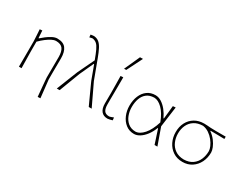

<svg xmlns="http://www.w3.org/2000/svg" viewBox="-99 -1409 2812 2217"><g transform="rotate(30 1307.0 -300.0)"><path d="M471 194Q469 170 465.2 131Q461.5 92 458 51.8Q454.5 11.5 452 -18Q449.5 -47.5 449.5 -53Q449.5 -119 450.2 -189.5Q451 -260 451 -326Q451 -398 424.8 -435Q398.5 -472 331 -472Q309.5 -472 277.8 -456.2Q246 -440.5 210 -413.2Q174 -386 140 -351V-221Q141 -160.5 142 -108.5Q143 -56.5 144 0H109Q109.5 -56.5 109.5 -108.5Q109.5 -160.5 110 -221V-342Q108.5 -378 106 -417Q103.5 -456 101 -494L134 -497L140 -399H146Q166.5 -418 198.8 -442.8Q231 -467.5 266.5 -485.8Q302 -504 332 -504Q413 -504 447.5 -457.8Q482 -411.5 482 -326Q482 -268.5 481.2 -221.2Q480.5 -174 480.5 -139.5V-44.5Q487 14.5 493.5 72.8Q500 131 506.5 192Z M614 0Q624.5 -27 638.8 -62.8Q653 -98.5 667.5 -135.5Q682 -172.5 695 -205Q708 -237.5 716.2 -258.2Q724.5 -279 725.5 -281.5Q750 -333 777 -389.2Q804 -445.5 830.5 -501Q802.5 -577 782 -620.2Q761.5 -663.5 739.2 -683.2Q717 -703 683 -708Q679.5 -708 667.8 -705.5Q656 -703 643.5 -699.5L640 -734.5Q651 -736.5 664.5 -738.2Q678 -740 684.5 -740Q724.5 -736.5 751.8 -714.5Q779 -692.5 801.5 -649Q824 -605.5 849.5 -536.5L942 -288Q974 -221 997 -172.5Q1020 -124 1039.2 -83.5Q1058.5 -43 1079 0H1040Q1027 -28 1010.8 -63.5Q994.5 -99 977.8 -135.8Q961 -172.5 946.8 -203.8Q932.5 -235 923.2 -255.5Q914 -276 913 -279L846.5 -459H840.5L756.5 -276Q729 -204 703 -135.5Q677 -67 651.5 0Z M1293.5 9Q1239 9 1210 -26Q1181 -61 1181 -130Q1181 -173.5 1181.5 -205Q1182 -236.5 1182 -271Q1181.5 -332.5 1180.8 -385.2Q1180 -438 1179 -494L1214 -496Q1214 -446 1213.5 -388Q1213 -330 1212.8 -277.5Q1212.5 -225 1212 -191V-135Q1212 -78.5 1231.2 -50.8Q1250.5 -23 1296.5 -23Q1304 -23 1320 -28.5Q1336 -34 1353 -41L1357 -5Q1345.5 -1 1324.8 4Q1304 9 1293.5 9ZM1172 -586Q1195.5 -637.5 1219 -689.5Q1242.5 -741.5 1265.5 -793L1305 -794Q1279 -742 1253 -690.2Q1227 -638.5 1201 -587Z M1646.5 9Q1582 9 1535.5 -27.5Q1489 -64 1464 -123Q1439 -182 1439 -249Q1439 -322.5 1463.2 -380.2Q1487.5 -438 1532.8 -471Q1578 -504 1641.5 -504Q1683 -504 1722.5 -478.8Q1762 -453.5 1795.5 -411.5Q1829 -369.5 1852 -319H1858Q1863.5 -369.5 1868 -413.5Q1872.5 -457.5 1876 -494L1912.5 -497Q1903.5 -430 1894 -361Q1884.5 -292 1875.5 -225Q1895 -169 1915.2 -112.8Q1935.5 -56.5 1955.5 0H1917.5Q1902 -47 1887 -93.5Q1872 -140 1856.5 -187H1850.5Q1828 -127 1794.2 -83Q1760.5 -39 1722 -15Q1683.5 9 1646.5 9ZM1646.5 -23Q1703 -24 1756.8 -85.2Q1810.5 -146.5 1845 -259Q1805 -364 1750 -417.8Q1695 -471.5 1641.5 -472Q1581 -470.5 1543 -440.5Q1505 -410.5 1487.5 -360.5Q1470 -310.5 1470 -249Q1470 -192 1489.2 -140.8Q1508.5 -89.5 1547.8 -57Q1587 -24.5 1646.5 -23Z M2292 9Q2218 9 2164.8 -27Q2111.5 -63 2082.8 -122.2Q2054 -181.5 2054 -251.5Q2054 -324.5 2083.5 -380.8Q2113 -437 2166.5 -469Q2220 -501 2292 -501Q2315 -501 2333.5 -499.2Q2352 -497.5 2378.2 -495.8Q2404.5 -494 2450 -494H2581V-463Q2539 -464 2493.5 -464.8Q2448 -465.5 2396 -466V-460Q2439.5 -429 2468.5 -390Q2497.5 -351 2512.2 -314Q2527 -277 2527 -251Q2527 -178.5 2497.8 -119.5Q2468.5 -60.5 2415.5 -25.8Q2362.5 9 2292 9ZM2292 -23Q2362.5 -24.5 2407.8 -57Q2453 -89.5 2474.5 -141Q2496 -192.5 2496 -251Q2496 -276 2481 -310.8Q2466 -345.5 2438.8 -380Q2411.5 -414.5 2374 -440Q2336.5 -465.5 2292 -472Q2223 -470.5 2177 -440.8Q2131 -411 2108 -361.5Q2085 -312 2085 -251.5Q2085 -192 2107.5 -140.5Q2130 -89 2176 -56.8Q2222 -24.5 2292 -23Z"/></g></svg>

Font: Commissioner Loud Thin
Style: Regular
Weight: 100
Designer: Kostas Bartsokas
Foundry: Kostas Bartsokas
Version: Version 1.000; ttfautohint (v1.8.3)